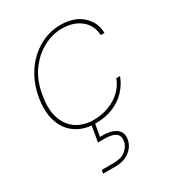

<svg xmlns="http://www.w3.org/2000/svg" viewBox="-184 -620 890 979"><g transform="rotate(-30 261.0 -130.0)"><path d="M229 12Q162 12 115 -20Q68 -52 49 -111Q30 -170 44 -250Q55 -311 81.5 -359.5Q108 -408 145.5 -442Q183 -476 228 -494.5Q273 -513 322 -513Q402 -513 449.5 -471Q497 -429 498 -365H476Q473 -424 430.5 -458.5Q388 -493 319 -493Q266 -493 213.5 -466Q161 -439 120.5 -385.5Q80 -332 66 -250Q54 -185 64 -139Q74 -93 98.5 -64Q123 -35 157 -21.5Q191 -8 227 -8Q275 -8 316.5 -23Q358 -38 389 -66.5Q420 -95 435 -135H457Q442 -94 410.5 -60Q379 -26 333 -7Q287 12 229 12ZM133 253 137 233H205Q253 233 278 212Q303 191 308 163Q313 133 294 117.5Q275 102 223 102H190L209 -7H229L213 83Q258 81 285 91Q312 101 323 120Q334 139 329 165Q325 189 309 209Q293 229 267 241Q241 253 205 253Z"/></g></svg>

Font: DM Sans 18pt Thin
Style: Italic
Weight: 250
Italic angle: -10°
Designer: Colophon Foundry, Jonny Pinhorn
Foundry: Colophon Foundry
Version: Version 4.004;gftools[0.9.30]